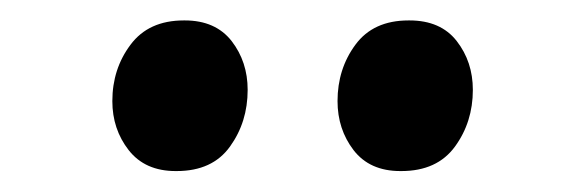

<svg xmlns="http://www.w3.org/2000/svg" viewBox="-20 -818 573 188"><path d="M152 -650.5Q122 -650.5 106 -671Q90 -691.5 90 -719Q90 -750.5 107.8 -774.2Q125.5 -798 160 -798H161Q191 -798 206.8 -777.8Q222.5 -757.5 222.5 -730Q222.5 -698.5 205.2 -674.5Q188 -650.5 153 -650.5ZM372 -650.5Q342 -650.5 326.2 -671Q310.5 -691.5 310.5 -719Q310.5 -750.5 328 -774.2Q345.5 -798 380 -798H381Q411.5 -798 427.2 -777.8Q443 -757.5 443 -730Q443 -698.5 425.5 -674.5Q408 -650.5 373 -650.5Z"/></svg>

Font: Merriweather SemiBold
Style: Regular
Weight: 600
Version: Version 2.100